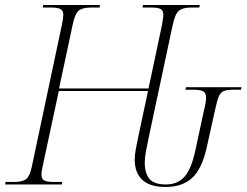

<svg xmlns="http://www.w3.org/2000/svg" viewBox="-37 -734 981 764"><path d="M622 10Q559 10 529 -18.5Q499 -47 499 -99Q499 -117 503.5 -141.5Q508 -166 516 -203L552 -372H197L134 -78Q128 -53 128 -39Q128 -21 140 -15.5Q152 -10 177 -10H211L209 0H-17L-15 -10H18Q52 -10 66.5 -21Q81 -32 89 -68L209 -634Q215 -663 215 -675Q215 -692 203.5 -698Q192 -704 167 -704H133L135 -714H361L359 -704H325Q291 -704 276 -691.5Q261 -679 252 -635L198 -382H554L607 -632Q609 -646 611 -657Q613 -668 613 -675Q613 -693 601.5 -698.5Q590 -704 565 -704H530L532 -714H758L756 -704H723Q690 -704 674.5 -691Q659 -678 649 -629L556 -193Q548 -156 543.5 -131Q539 -106 539 -87Q539 -45 557.5 -22.5Q576 0 623 0Q669 0 696.5 -30Q724 -60 740 -134L774 -292Q783 -327 783 -345Q783 -365 771 -371Q759 -377 733 -377H701L703 -387H924L922 -377H892Q867 -377 854 -372Q841 -367 834 -351Q827 -335 820 -302L786 -149Q767 -62 727.5 -26Q688 10 622 10Z"/></svg>

Font: Noto Serif Display SemiCondensed ExtraLight
Style: Italic
Weight: 200
Width: 4
Italic angle: -12°
Designer: Monotype Design Team
Foundry: Monotype Imaging Inc.
Version: Version 2.009